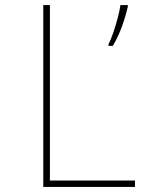

<svg xmlns="http://www.w3.org/2000/svg" viewBox="-20 -734 640 754"><path d="M406 -560Q414 -575 424 -603.5Q434 -632 442 -662.5Q450 -693 453 -714H482V-708Q473 -669 458.5 -629Q444 -589 423 -554H406ZM150 0V-714H176V-25H510V0Z"/></svg>

Font: Noto Sans Mono Thin
Style: Regular
Weight: 100
Designer: Monotype Design Team
Foundry: Monotype Imaging Inc.
Version: Version 2.014